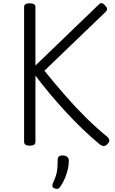

<svg xmlns="http://www.w3.org/2000/svg" viewBox="-20 -911 728 1219"><path d="M169 14Q151 14 142 8Q133 2 133 -10V-867Q133 -890 169 -890Q205 -890 205 -867V-495L607 -882Q617 -893 626.5 -891Q636 -889 647 -877Q659 -864 659.5 -855Q660 -846 652 -837L262 -462Q329 -379 395 -303.5Q461 -228 528 -162Q595 -96 663 -41Q672 -33 674 -21Q676 -9 660 6Q649 16 638 16Q627 16 615 7Q559 -39 504 -92Q449 -145 396.5 -202Q344 -259 295.5 -317Q247 -375 205 -431V-10Q205 2 196 8Q187 14 169 14ZM326 285Q315 281 313 273.5Q311 266 316 251Q329 224 335.5 203Q342 182 344 159Q346 136 346 104Q346 90 353.5 83Q361 76 378 76Q397 76 407 85.5Q417 95 417 110Q417 136 410.5 164Q404 192 392.5 219.5Q381 247 365 271Q357 284 348.5 287Q340 290 326 285Z"/></svg>

Font: Playwrite GB S Light
Style: Regular
Weight: 300
Designer: Veronika Burian, José Scaglione
Foundry: TypeTogether
Version: Version 1.002